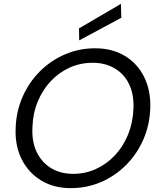

<svg xmlns="http://www.w3.org/2000/svg" viewBox="-20 -962 824 994"><path d="M346 12Q258 12 192.5 -28Q127 -68 92 -138Q57 -208 61 -299Q64 -386 97 -461Q130 -536 186.5 -592.5Q243 -649 316.5 -680.5Q390 -712 472 -712Q561 -712 626.5 -672.5Q692 -633 726.5 -563Q761 -493 758 -402Q755 -315 722 -239.5Q689 -164 632.5 -107.5Q576 -51 503 -19.5Q430 12 346 12ZM359 -62Q422 -62 477.5 -87.5Q533 -113 575.5 -158.5Q618 -204 643 -265.5Q668 -327 671 -399Q674 -473 648.5 -526Q623 -579 574 -608Q525 -637 460 -637Q396 -637 340.5 -612Q285 -587 242.5 -541.5Q200 -496 175 -435Q150 -374 148 -303Q144 -229 170 -175Q196 -121 244.5 -91.5Q293 -62 359 -62ZM390 -753 389 -815 606 -942 608 -870Z"/></svg>

Font: DM Sans 16pt
Style: Italic
Weight: 400
Italic angle: -10°
Version: Version 4.004;gftools[0.9.30]